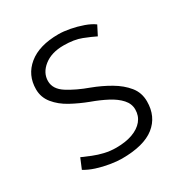

<svg xmlns="http://www.w3.org/2000/svg" viewBox="-127 -594 667 703"><g transform="rotate(-30 206.0 -242.5)"><path d="M42 -25Q61 -13 87.5 -4.5Q114 4 142 8.5Q170 13 190 13Q283 13 328.5 -23Q374 -59 374 -123Q374 -160 352 -187Q330 -214 295 -234.5Q260 -255 220 -270Q170 -288 133.5 -311Q97 -334 97 -368Q97 -403 128.5 -428Q160 -453 211 -453Q256 -453 286.5 -441Q317 -429 337 -419L357 -458Q341 -470 315.5 -479Q290 -488 263.5 -493Q237 -498 216 -498Q134 -498 89 -461Q44 -424 44 -364Q44 -330 65.5 -303.5Q87 -277 121 -258.5Q155 -240 192 -226Q228 -213 257.5 -197.5Q287 -182 304.5 -162.5Q322 -143 322 -119Q322 -92 306 -72.5Q290 -53 261 -42.5Q232 -32 192 -32Q167 -32 143.5 -37.5Q120 -43 99 -51.5Q78 -60 60 -68Z"/></g></svg>

Font: Catamaran Thin ExtraLight
Style: Regular
Weight: 250
Version: Version 2.000